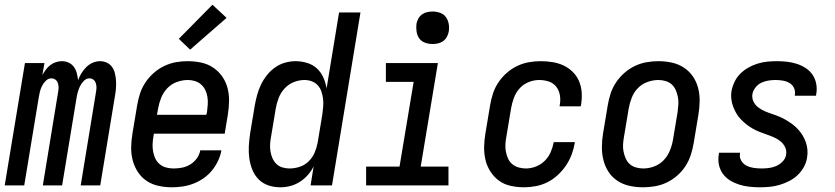

<svg xmlns="http://www.w3.org/2000/svg" viewBox="-29 -788 3549 816"><path d="M-9 0 77 -520H160L151 -469Q157 -480 165.5 -491.5Q174 -503 185 -511.5Q196 -520 209 -524Q222 -528 234 -528Q250 -528 263.5 -521.5Q277 -515 285.5 -503Q294 -491 297.5 -476.5Q301 -462 303 -447Q308 -462 317 -476.5Q326 -491 338 -503Q350 -515 365.5 -521.5Q381 -528 396 -528Q412 -528 425.5 -521.5Q439 -515 447.5 -503Q456 -491 459.5 -476Q463 -461 464 -446Q465 -431 464 -415Q463 -399 460 -383L397 0H314L379 -397Q381 -407 381 -416.5Q381 -426 378 -435Q375 -444 368 -449.5Q361 -455 351 -455Q338 -455 327.5 -444.5Q317 -434 311 -421.5Q305 -409 301.5 -396Q298 -383 296 -370L235 0H153L218 -397Q220 -407 220 -416.5Q220 -426 217 -435Q214 -444 206.5 -449.5Q199 -455 189 -455Q176 -455 165.5 -444.5Q155 -434 149 -421.5Q143 -409 140 -396Q137 -383 135 -370L74 0Z M702 8Q673 8 645 2Q617 -4 594.5 -19Q572 -34 557 -57Q542 -80 535 -106.5Q528 -133 528.5 -162Q529 -191 534 -221L554 -341Q558 -365 566 -390Q574 -415 589 -437.5Q604 -460 624.5 -478Q645 -496 669 -507.5Q693 -519 718 -523.5Q743 -528 768 -528Q798 -528 826 -522Q854 -516 876.5 -501Q899 -486 915 -463.5Q931 -441 938 -414Q945 -387 944.5 -358Q944 -329 939 -299L926 -220H625L623 -207Q620 -191 619.5 -174.5Q619 -158 622 -142.5Q625 -127 631.5 -113.5Q638 -100 650 -90Q662 -80 677.5 -76Q693 -72 709 -72Q727 -72 745 -75.5Q763 -79 779.5 -89Q796 -99 807.5 -115Q819 -131 822 -149H912Q908 -126 897.5 -104Q887 -82 871.5 -63Q856 -44 835.5 -30Q815 -16 793 -7.5Q771 1 747.5 4.5Q724 8 702 8ZM848 -300 851 -313Q853 -329 854 -345Q855 -361 852.5 -376.5Q850 -392 843.5 -405.5Q837 -419 825.5 -429Q814 -439 799.5 -443.5Q785 -448 769 -448Q746 -448 722.5 -439.5Q699 -431 682 -413Q665 -395 656 -372.5Q647 -350 643 -327L638 -300ZM779 -577 731 -623 874 -768 934 -712Z M1163 8Q1136 8 1112 0Q1088 -8 1070.5 -25.5Q1053 -43 1043.5 -66.5Q1034 -90 1030.5 -115.5Q1027 -141 1028.5 -167.5Q1030 -194 1034 -221L1054 -341Q1058 -363 1064 -385Q1070 -407 1080 -428Q1090 -449 1105 -468Q1120 -487 1139.5 -501Q1159 -515 1182 -521.5Q1205 -528 1227 -528Q1252 -528 1276.5 -520.5Q1301 -513 1318 -497Q1335 -481 1345 -459Q1355 -437 1359 -412L1412 -735H1503L1382 0H1291L1304 -81Q1294 -61 1279 -44Q1264 -27 1245 -15Q1226 -3 1205 2.5Q1184 8 1163 8ZM1201 -72Q1223 -72 1244.5 -79Q1266 -86 1282.5 -102Q1299 -118 1308 -139Q1317 -160 1321 -182L1341 -302Q1343 -318 1344.5 -335Q1346 -352 1344 -368Q1342 -384 1337 -399Q1332 -414 1321.5 -425.5Q1311 -437 1296 -442.5Q1281 -448 1265 -448Q1242 -448 1219.5 -439Q1197 -430 1180.5 -412Q1164 -394 1155.5 -372Q1147 -350 1143 -327L1123 -207Q1120 -192 1119 -176Q1118 -160 1120.5 -144.5Q1123 -129 1129 -115.5Q1135 -102 1145.5 -91.5Q1156 -81 1171 -76.5Q1186 -72 1201 -72Z M1877 0H1527V-80H1669L1729 -440H1611V-520H1832L1759 -80H1877ZM1809 -601Q1793 -601 1777.5 -606.5Q1762 -612 1753 -624.5Q1744 -637 1741.5 -653.5Q1739 -670 1741 -687Q1743 -698 1749 -709Q1755 -720 1765 -727Q1775 -734 1786.5 -736.5Q1798 -739 1810 -739Q1826 -739 1841.5 -733.5Q1857 -728 1866 -715.5Q1875 -703 1878 -686.5Q1881 -670 1878 -653Q1876 -642 1870 -631Q1864 -620 1854 -613Q1844 -606 1832.5 -603.5Q1821 -601 1809 -601Z M2199 8Q2170 8 2142 2Q2114 -4 2092.5 -19.5Q2071 -35 2056 -58Q2041 -81 2034.5 -107.5Q2028 -134 2028.5 -163Q2029 -192 2034 -221L2054 -341Q2058 -365 2066 -390Q2074 -415 2089 -437.5Q2104 -460 2124.5 -478Q2145 -496 2169 -507.5Q2193 -519 2218.5 -523.5Q2244 -528 2269 -528Q2294 -528 2319 -524Q2344 -520 2365.5 -510Q2387 -500 2404.5 -483Q2422 -466 2431.5 -444Q2441 -422 2443 -397Q2445 -372 2441 -346L2439 -336H2349L2350 -342Q2354 -363 2350.5 -383.5Q2347 -404 2335 -419.5Q2323 -435 2303.5 -441.5Q2284 -448 2262 -448Q2240 -448 2217.5 -439Q2195 -430 2179 -412Q2163 -394 2155 -372Q2147 -350 2143 -327L2123 -207Q2120 -191 2119 -175Q2118 -159 2121 -143.5Q2124 -128 2130 -114.5Q2136 -101 2147.5 -91Q2159 -81 2174.5 -76.5Q2190 -72 2206 -72Q2227 -72 2248 -80Q2269 -88 2285.5 -104Q2302 -120 2311 -140.5Q2320 -161 2324 -182V-184H2414V-182Q2410 -157 2401 -132.5Q2392 -108 2377 -85.5Q2362 -63 2342 -44.5Q2322 -26 2298.5 -14Q2275 -2 2249 3Q2223 8 2199 8Z M2704 8Q2675 8 2647 2Q2619 -4 2596 -19Q2573 -34 2558 -56.5Q2543 -79 2536 -106Q2529 -133 2529 -162Q2529 -191 2534 -221L2554 -341Q2558 -365 2566 -390Q2574 -415 2589 -437.5Q2604 -460 2624.5 -478Q2645 -496 2669 -507.5Q2693 -519 2718.5 -523.5Q2744 -528 2769 -528Q2798 -528 2826 -522Q2854 -516 2877 -501Q2900 -486 2915.5 -463.5Q2931 -441 2938 -414Q2945 -387 2944.5 -358Q2944 -329 2939 -299L2919 -179Q2915 -155 2907 -130Q2899 -105 2884.5 -82.5Q2870 -60 2849.5 -42Q2829 -24 2805 -12.5Q2781 -1 2755 3.5Q2729 8 2704 8ZM2705 -72Q2728 -72 2751 -80.5Q2774 -89 2791 -106.5Q2808 -124 2817.5 -147Q2827 -170 2831 -193L2851 -313Q2853 -329 2854 -345Q2855 -361 2852 -376Q2849 -391 2843 -405Q2837 -419 2826 -429Q2815 -439 2800 -443.5Q2785 -448 2769 -448Q2746 -448 2722.5 -439.5Q2699 -431 2682 -413.5Q2665 -396 2656 -373Q2647 -350 2643 -327L2623 -207Q2620 -191 2619 -175Q2618 -159 2621 -144Q2624 -129 2630 -115Q2636 -101 2647 -91Q2658 -81 2673.5 -76.5Q2689 -72 2705 -72Z M3200 8Q3178 8 3155.5 5.5Q3133 3 3112.5 -3.5Q3092 -10 3074 -21Q3056 -32 3043.5 -49Q3031 -66 3026.5 -87.5Q3022 -109 3026 -132L3027 -139H3117L3116 -136Q3113 -119 3121.5 -105Q3130 -91 3143.5 -84Q3157 -77 3174 -74.5Q3191 -72 3208 -72Q3223 -72 3239 -74Q3255 -76 3270 -82.5Q3285 -89 3297.5 -102Q3310 -115 3312 -131Q3315 -148 3307.5 -163Q3300 -178 3287.5 -188Q3275 -198 3260 -204.5Q3245 -211 3229 -216.5Q3213 -222 3198 -228Q3183 -234 3169 -242Q3155 -250 3142.5 -260Q3130 -270 3119 -281.5Q3108 -293 3100 -307Q3092 -321 3086.5 -336Q3081 -351 3079 -368Q3077 -385 3080 -402Q3084 -422 3093.5 -441.5Q3103 -461 3118.5 -476Q3134 -491 3153 -501.5Q3172 -512 3192 -518Q3212 -524 3232.5 -526Q3253 -528 3273 -528Q3295 -528 3316.5 -525.5Q3338 -523 3358 -516.5Q3378 -510 3395.5 -498.5Q3413 -487 3424.5 -470Q3436 -453 3440 -431.5Q3444 -410 3440 -388L3439 -381H3349V-384Q3352 -400 3345.5 -414Q3339 -428 3326 -435.5Q3313 -443 3297.5 -445.5Q3282 -448 3266 -448Q3252 -448 3236.5 -445.5Q3221 -443 3207 -436.5Q3193 -430 3182.5 -417Q3172 -404 3169 -390Q3166 -372 3173 -357Q3180 -342 3193 -332Q3206 -322 3221 -315.5Q3236 -309 3251.5 -304Q3267 -299 3282.5 -292.5Q3298 -286 3311.5 -278Q3325 -270 3338 -260.5Q3351 -251 3362 -239Q3373 -227 3381.5 -213.5Q3390 -200 3395.5 -184.5Q3401 -169 3402.5 -152Q3404 -135 3401 -118Q3398 -97 3387 -77.5Q3376 -58 3360 -43Q3344 -28 3324 -18Q3304 -8 3283.5 -2Q3263 4 3242 6Q3221 8 3200 8Z"/></svg>

Font: Iosevka Term Curly Md Obl
Style: Regular
Weight: 500
Italic angle: -9°
Designer: Belleve Invis
Foundry: Belleve Invis
Version: Version 32.3.0